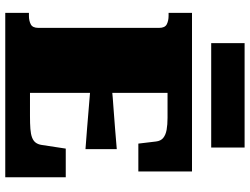

<svg xmlns="http://www.w3.org/2000/svg" viewBox="-130 -820 950 730"><g transform="rotate(90 345.0 -455.0)"><path d="M654 -230V0H29V-90H40Q59 -90 72.5 -97Q86 -104 86 -126V-585Q86 -607 72.5 -614Q59 -621 40 -621H29V-710H632V-506H526L518 -573Q516 -591 504.5 -600.5Q493 -610 473.5 -613.5Q454 -617 428 -617H333V-94H421Q450 -94 470 -95.5Q490 -97 503 -102Q516 -107 522.5 -116Q529 -125 531 -138L545 -230ZM312 -405Q351 -409 390.5 -411.5Q430 -414 469 -417.5Q508 -421 547 -424V-305Q508 -308 469 -311Q430 -314 390.5 -317.5Q351 -321 312 -324ZM144 -910H541V-783H144Z"/></g></svg>

Font: Roboto Serif 20pt Black
Style: Regular
Weight: 900
Version: Version 1.008